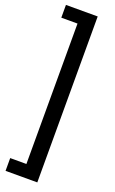

<svg xmlns="http://www.w3.org/2000/svg" viewBox="-183 -854 630 1049"><g transform="rotate(20 132.5 -329.5)"><path d="M4.4 -812.5H189V152.3H4.4V78.1H98.6V-738.3H4.4Z"/></g></svg>

Font: Roboto
Style: Regular
Weight: 400
Designer: Google
Version: Version 2.001047; 2015